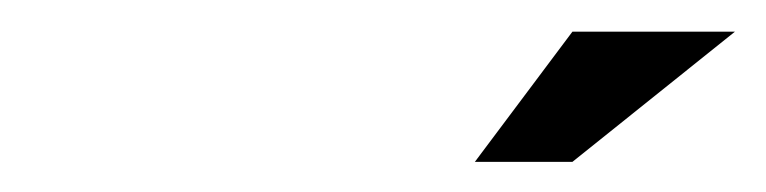

<svg xmlns="http://www.w3.org/2000/svg" viewBox="-20 -687 491 123"><path d="M284.2 -583.3 346.7 -666.7H450.8L346.7 -583.3Z"/></svg>

Font: Yulong
Style: Italic
Weight: 400
Italic angle: -14.25°
Designer: GGBotNet
Foundry: f0n7.com
Version: 1.00